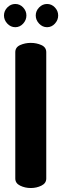

<svg xmlns="http://www.w3.org/2000/svg" viewBox="-23 -947 313 967"><path d="M54 -684Q54 -709 78.5 -720Q103 -731 132 -731Q161 -731 185.5 -720Q210 -709 210 -684V-48Q210 -24 185.5 -12Q161 0 132 0Q103 0 78.5 -12Q54 -24 54 -48ZM54 -927Q77 -927 93.5 -909.5Q110 -892 110 -869Q110 -846 93.5 -828Q77 -810 54 -810Q31 -810 14 -828Q-3 -846 -3 -869Q-3 -892 14 -909.5Q31 -927 54 -927ZM214 -927Q237 -927 253.5 -909.5Q270 -892 270 -869Q270 -846 253.5 -828Q237 -810 214 -810Q191 -810 174 -828Q157 -846 157 -869Q157 -892 174 -909.5Q191 -927 214 -927Z"/></svg>

Font: AkaAcidDosis
Style: ExtraBold
Weight: 800
Designer: Edgar Tolentino, Pablo Impallari, Igino Marini, Aka-Acid
Foundry: Edgar Tolentino, Pablo Impallari, Igino Marini, Aka-Acid
Version: Version 1.007